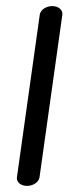

<svg xmlns="http://www.w3.org/2000/svg" viewBox="-20 -610 260 630"><path d="M184.6 -562C186.3 -577 172.4 -590 151.5 -590C130.6 -590 112.6 -577 110.5 -562C110.3 -561.8 35.5 -28 35.5 -28C33.4 -13.2 47.7 0 68.6 0C89.5 0 107.4 -13 109.6 -28Z"/></svg>

Font: Hi.
Style: Regular
Weight: 400
Designer: Mew Too, Robert Jablonski
Foundry: Cannot Into Space Fonts
Version: Version 1.996